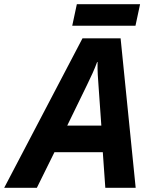

<svg xmlns="http://www.w3.org/2000/svg" viewBox="-80 -897 728 917"><path d="M265 -774H567L589 -877H287ZM-60 0H96L180 -170H411L423 0H568L496 -714H314ZM241 -297 335 -490C355 -531 371 -565 384 -601H386C385 -559 388 -520 391 -481L404 -297Z"/></svg>

Font: Noto Sans
Style: Bold Italic
Weight: 700
Italic angle: -12°
Designer: Monotype Design Team
Foundry: Monotype Imaging Inc.
Version: Version 2.013